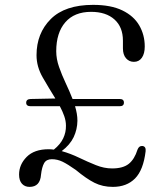

<svg xmlns="http://www.w3.org/2000/svg" viewBox="-20 -738 664 770"><path d="M56.5 -38Q56.5 -78 87 -108.8Q117.5 -139.5 175 -139.5Q185 -139.5 196 -138Q222 -159 233.5 -183.2Q245 -207.5 244.5 -234Q244.5 -253 237.5 -272.8Q230.5 -292.5 220 -312H103Q85 -312 85 -326Q85 -340.5 103 -341L202 -343Q176.5 -384 151.5 -427.2Q126.5 -470.5 126.5 -516.5Q126.5 -604.5 183.5 -661.5Q240.5 -718.5 353.5 -718.5Q425 -718.5 470.8 -696.2Q516.5 -674 538.5 -636Q560.5 -598 560.5 -551.5Q560.5 -523 549 -506.5Q537.5 -490 517 -490Q498 -490 485.5 -504.2Q473 -518.5 473 -544V-575Q473 -629.5 439 -660Q405 -690.5 345.5 -690.5Q278 -690.5 241.8 -648.5Q205.5 -606.5 205.5 -532.5Q205.5 -501.5 216.8 -469.5Q228 -437.5 243.2 -405.2Q258.5 -373 271 -341H460Q477 -341 477 -326.5Q477 -312 460 -312H281Q285.5 -297 288 -282.5Q290.5 -268 290.5 -253.5Q290 -219 275.5 -188.2Q261 -157.5 227.5 -132Q263 -122 297.2 -105.5Q331.5 -89 364.5 -75.8Q397.5 -62.5 429.5 -62.5Q473.5 -62.5 496.5 -81Q519.5 -99.5 531.5 -138Q537.5 -154 551.5 -152.5Q566 -150.5 564 -131.5Q555 -56 521.5 -22.2Q488 11.5 432.5 11.5Q391.5 11.5 358.8 -5Q326 -21.5 284 -56.5Q251.5 -79.5 230.8 -89.5Q210 -99.5 188 -99.5Q166 -99.5 157 -83.8Q148 -68 144.5 -37.5Q141 11.5 98.5 11.5Q79.5 11.5 68 -1.2Q56.5 -14 56.5 -38Z"/></svg>

Font: Fraunces 9pt S050 Light
Style: Regular
Weight: 300
Version: Version 1.000; ttfautohint (v1.8.3)